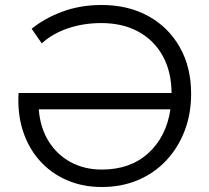

<svg xmlns="http://www.w3.org/2000/svg" viewBox="-20 -735 840 770"><path d="M388.5 15Q311 15 247.5 -12.8Q184 -40.5 139 -91Q94 -141.5 71.8 -210.5Q49.5 -279.5 54.5 -362H668Q667.5 -447.5 632.8 -510.5Q598 -573.5 535 -608Q472 -642.5 386 -642.5Q315 -642.5 252.8 -621.5Q190.5 -600.5 147.5 -561L107 -619.5Q158 -661.5 230 -688.2Q302 -715 387.5 -715Q494 -715 574.8 -670.5Q655.5 -626 701 -545.8Q746.5 -465.5 746.5 -359Q746.5 -278.5 720.5 -210.5Q694.5 -142.5 647 -91.8Q599.5 -41 533.8 -13Q468 15 388.5 15ZM388.5 -55Q502.5 -55 574.8 -120.8Q647 -186.5 663.5 -296.5H135.5Q141 -223.5 174.5 -169.2Q208 -115 263 -85Q318 -55 388.5 -55Z"/></svg>

Font: Geologica ExtraLight
Style: Regular
Weight: 200
Designer: Sindre Bremnes, Frode Helland
Foundry: Monokrom Skriftforlag AS
Version: Version 1.010; ttfautohint (v1.8.4.7-5d5b);gftools[0.9.28]